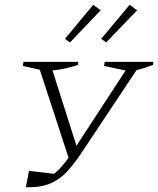

<svg xmlns="http://www.w3.org/2000/svg" viewBox="-20 -776 660 801"><path d="M88 5 101 -63 206 -51Q223 -65 237.5 -81.5Q252 -98 266 -118L146 -485L75 -501L78 -518H307L305 -505Q281 -497 254.5 -491Q228 -485 199 -482L299 -168L504 -482L414 -501L417 -518H620L618 -505Q599 -498 582.5 -492.5Q566 -487 550 -484L315 -131Q290 -94 262 -62.5Q234 -31 193 -12Q152 7 88 5ZM369 -756 400 -733 272 -599 251 -614ZM521 -756 552 -733 423 -599 402 -614Z"/></svg>

Font: Piazzolla SC ExtraLight
Style: Italic
Weight: 200
Italic angle: -11.3°
Designer: Juan Pablo del Peral
Foundry: Huerta Tipografica
Version: Version 1.330